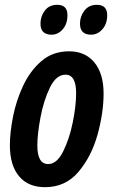

<svg xmlns="http://www.w3.org/2000/svg" viewBox="-20 -767 471 797"><path d="M260 -704Q260 -747 218 -747Q184 -747 166 -723Q148 -699 148 -669Q148 -623 194 -623Q221 -623 240.5 -645.5Q260 -668 260 -704ZM425 -704Q425 -747 382 -747Q349 -747 330.5 -723Q312 -699 312 -669Q312 -623 358 -623Q385 -623 405 -645.5Q425 -668 425 -704ZM410 -379Q410 -461 372 -507.5Q334 -554 267 -554Q199 -554 152 -513.5Q105 -473 76 -411Q47 -349 34 -282.5Q21 -216 21 -164Q21 -81 59 -35.5Q97 10 167 10Q252 10 306 -54Q360 -118 385 -208.5Q410 -299 410 -379ZM135 -163Q135 -210 148 -279.5Q161 -349 187 -403Q213 -457 252 -457Q296 -457 296 -380Q296 -328 282 -259Q268 -190 242 -138Q216 -86 180 -86Q135 -86 135 -163Z"/></svg>

Font: Noto Sans Display Condensed
Style: Bold Italic
Weight: 700
Width: 3
Designer: Monotype Design team
Foundry: Monotype Imaging Inc.
Version: 1.000